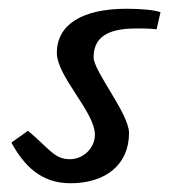

<svg xmlns="http://www.w3.org/2000/svg" viewBox="-20 -419 391 439"><path d="M347 -391C335 -396 302 -399 270 -399C168 -399 110 -363 110 -298C110 -244 197 -163 197 -111C197 -81 171 -55 140 -55C104 -55 93 -79 44 -120L6 -93C35 -40 74 0 141 0C221 0 275 -42 275 -115C275 -159 194 -256 194 -288C194 -343 241 -354 294 -354C306 -354 321 -354 338 -352Z"/></svg>

Font: Marck Script
Style: Regular
Weight: 400
Designer: Denis Masharov, Marck Fogel
Foundry: Denis Masharov
Version: Version 1.002